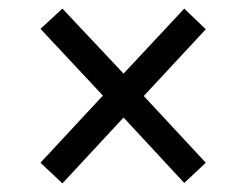

<svg xmlns="http://www.w3.org/2000/svg" viewBox="-20 -581 554 446"><path d="M125 -155 74 -203 219 -359 74 -514 125 -561 267 -410 408 -561 458 -513 314 -358 458 -203 408 -156 267 -308Z"/></svg>

Font: Noto Serif SemiCondensed
Style: Bold Italic
Weight: 700
Width: 4
Italic angle: -12°
Designer: Monotype Design Team
Foundry: Monotype Imaging Inc.
Version: Version 2.014